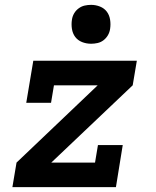

<svg xmlns="http://www.w3.org/2000/svg" viewBox="-20 -770 640 790"><path d="M31 0 48 -101 382 -419H202L190 -347H88L117 -520H543L526 -419L191 -101H371L383 -173H485L457 0ZM355 -590Q335 -590 317.5 -597Q300 -604 289.5 -618Q279 -632 276 -651Q273 -670 276 -689Q278 -703 285 -715Q292 -727 303.5 -735.5Q315 -744 328 -747Q341 -750 355 -750Q374 -750 391.5 -743Q409 -736 419.5 -722Q430 -708 433 -689Q436 -670 433 -651Q431 -637 424 -625Q417 -613 406 -604.5Q395 -596 381.5 -593Q368 -590 355 -590Z"/></svg>

Font: Iosevka Etoile Oblique
Style: Bold
Weight: 700
Italic angle: -9°
Designer: Belleve Invis
Foundry: Belleve Invis
Version: Version 15.5.2; ttfautohint (v1.8.4)